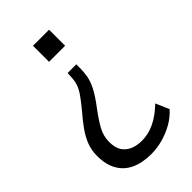

<svg xmlns="http://www.w3.org/2000/svg" viewBox="-211 -557 812 812"><g transform="rotate(-45 195.5 -151.0)"><path d="M187 188Q134 188 96.5 170.5Q59 153 39 118Q19 83 19 32Q19 -3 30 -31.5Q41 -60 61 -88.5Q81 -117 109 -149Q137 -183 151 -203.5Q165 -224 171 -242Q177 -260 178 -286L179 -305H231V-284Q231 -260 227 -236.5Q223 -213 208.5 -184Q194 -155 162 -113Q132 -73 114.5 -41.5Q97 -10 97 26Q97 60 110 80Q123 100 146 110Q169 120 200 120Q238 120 275.5 102Q313 84 350 48L376 108Q353 134 322 151.5Q291 169 256.5 178.5Q222 188 187 188ZM157 -394V-490H253V-394Z"/></g></svg>

Font: Nunito Sans 10pt Condensed
Style: Regular
Weight: 400
Width: 3
Designer: Vernon Adams
Foundry: Vernon Adams
Version: Version 3.101;gftools[0.9.27]